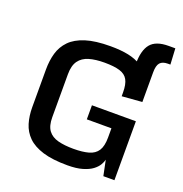

<svg xmlns="http://www.w3.org/2000/svg" viewBox="-149 -977 1070 1121"><g transform="rotate(20 386.0 -416.5)"><path d="M391.1 12.2Q297.9 12.2 237.8 -6.3Q177.7 -24.9 143.8 -58.3Q109.9 -91.8 96.2 -137.2Q82.5 -182.6 82.5 -236.8V-471.2Q82.5 -526.4 95.9 -573Q109.4 -619.6 143.1 -654.3Q176.8 -689 237.1 -708.3Q297.4 -727.5 391.1 -727.5Q455.6 -727.5 502.2 -717.8Q548.8 -708 580.6 -687.5L564.5 -682.1Q564.5 -765.6 597.2 -805.4Q629.9 -845.2 708.5 -845.2H750L755.4 -746.1H740.2Q706.5 -746.1 691.4 -728.8Q676.3 -711.4 676.3 -669.9V-484.9L551.3 -475.1V-498.5Q551.3 -549.3 536.1 -576.7Q521 -604 485.8 -614.7Q450.7 -625.5 391.1 -625.5Q335.4 -625.5 295.4 -613.8Q255.4 -602.1 233.9 -572.3Q212.4 -542.5 212.4 -488.3V-221.7Q212.4 -168 233.6 -139.6Q254.9 -111.3 294.9 -100.8Q335 -90.3 391.1 -90.3Q447.8 -90.3 485.1 -100.8Q522.5 -111.3 540.8 -139.6Q559.1 -168 559.1 -221.7V-278.8H406.2V-366.2H679.2V0H610.4L590.8 -95.2Q587.4 -80.1 576.4 -61.5Q565.4 -43 543.2 -26.4Q521 -9.8 483.6 1.2Q446.3 12.2 391.1 12.2Z"/></g></svg>

Font: Monda SemiBold
Style: Regular
Weight: 600
Designer: Vernon Adams
Foundry: Vernon Adams
Version: Version 2.200